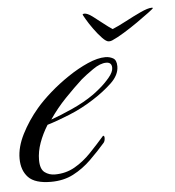

<svg xmlns="http://www.w3.org/2000/svg" viewBox="-49 -502 500 548"><g transform="rotate(-5 200.5 -228.0)"><path d="M405 -463Q410 -463 408 -461Q408 -460 394 -449.5Q380 -439 360 -425Q340 -411 319.5 -398.5Q299 -386 285 -380Q281 -378 275 -378Q268 -378 256.5 -390Q245 -402 233.5 -418Q222 -434 214.5 -447Q207 -460 207 -461Q209 -463 212 -463Q221 -463 234.5 -453Q248 -443 263 -431Q278 -419 289 -412Q306 -419 328.5 -431Q351 -443 372.5 -453Q394 -463 405 -463ZM76 7Q30 7 11 -13Q-8 -33 -8 -67Q-8 -100 10.5 -136.5Q29 -173 57 -206Q74 -226 99 -248Q124 -270 153 -289.5Q182 -309 210.5 -321.5Q239 -334 261 -334Q273 -334 283 -328.5Q293 -323 293 -305Q293 -280 269 -257.5Q245 -235 215 -216Q181 -194 144 -179Q107 -164 80 -156Q65 -132 56 -107Q47 -82 47 -58Q47 -32 59.5 -22.5Q72 -13 89 -13Q120 -13 145.5 -27.5Q171 -42 193 -65Q215 -88 235 -111Q239 -111 239 -105Q239 -96 235 -91Q215 -68 191.5 -45Q168 -22 140 -7.5Q112 7 76 7ZM92 -170Q118 -179 153.5 -195Q189 -211 216 -230Q222 -234 237 -246.5Q252 -259 265 -274.5Q278 -290 278 -302Q278 -318 262 -318Q245 -318 223.5 -303Q202 -288 189 -277Q165 -255 139 -228Q113 -201 92 -170Z"/></g></svg>

Font: Luxurious Script
Style: Regular
Weight: 400
Designer: Robert E. Leuschke
Foundry: Robert E. Leuschke
Version: Version 1.010; ttfautohint (v1.8.3)